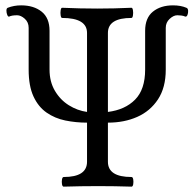

<svg xmlns="http://www.w3.org/2000/svg" viewBox="-20 -695 726 717"><path d="M218 2Q213 2 211.5 -7Q210 -16 211.5 -25Q213 -34 218 -34Q305 -34 305 -91V-237Q263 -237 224 -245Q185 -253 154 -274.5Q123 -296 105 -335Q87 -374 87 -435V-591Q87 -612 72.5 -625Q58 -638 44 -638Q24 -638 14 -633Q10 -632 7 -639.5Q4 -647 4 -655.5Q4 -664 9 -666Q32 -675 59 -675Q106 -675 135.5 -651.5Q165 -628 165 -580V-435Q165 -390 185 -356Q205 -322 237 -302Q269 -282 305 -277V-572Q305 -628 212 -628Q208 -628 206.5 -637.5Q205 -647 206.5 -656.5Q208 -666 212 -666Q278 -663 343 -663Q407 -663 471 -666Q475 -666 476.5 -656.5Q478 -647 476.5 -637.5Q475 -628 471 -628Q383 -628 383 -572V-277Q447 -285 484.5 -323Q522 -361 522 -435V-580Q522 -628 551 -651.5Q580 -675 626 -675Q655 -675 676 -666Q682 -664 682.5 -655Q683 -646 680 -639Q677 -632 672 -633Q665 -636 657.5 -637Q650 -638 642 -638Q628 -638 613.5 -624.5Q599 -611 599 -591V-435Q599 -368 570 -324Q541 -280 492.5 -258.5Q444 -237 383 -237V-91Q383 -34 471 -34Q476 -34 477.5 -25Q479 -16 477.5 -7Q476 2 471 2Q440 1 409 0.5Q378 0 347 0Q315 0 282.5 0.5Q250 1 218 2Z"/></svg>

Font: Junicode Two Beta Condensed
Style: Regular
Weight: 400
Width: 3
Designer: Peter S. Baker
Foundry: Briery Creek Software
Version: Version 1.053; ttfautohint (v1.8.4)